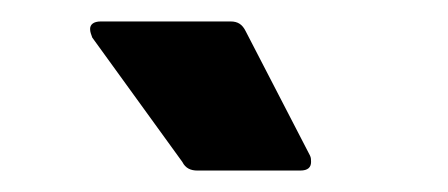

<svg xmlns="http://www.w3.org/2000/svg" viewBox="-20 -778 418 179"><path d="M164 -619H260C267 -619 270 -622 270 -627C270 -629 270 -631 269 -633L209 -749C206 -755 202 -758 195 -758H74C67 -758 64 -755 64 -751C64 -748 65 -746 66 -743L150 -627C153 -621 158 -619 164 -619Z"/></svg>

Font: LINE Seed JP App_OTF Bold
Style: Regular
Weight: 700
Designer: LINE & Fontrix & Fontworks
Version: Version 1.009